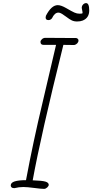

<svg xmlns="http://www.w3.org/2000/svg" viewBox="-20 -1203 593 1233"><path d="M200 4Q154 -2 130 -2Q101 -2 74 5H69Q59 5 54 0Q49 -5 49 -12Q49 -30 74 -38Q99 -46 147 -46Q194 -297 252 -539L299 -740Q334 -889 340 -915H259Q240 -915 240 -934Q240 -943 249.5 -951.5Q259 -960 271 -960Q395 -960 426 -959H469Q484 -955 484 -943Q484 -933 476 -924.5Q468 -916 457 -914Q422 -914 407.5 -914.5Q393 -915 387 -915Q241 -327 190 -45Q252 -43 272.5 -36.5Q293 -30 293 -16Q293 -9 284 0Q275 9 264 10Q244 10 200 4ZM407 -1094Q402 -1097 390.5 -1105.5Q379 -1114 370.5 -1118Q362 -1122 355 -1122Q331 -1122 314 -1086Q305 -1074 291 -1074Q273 -1074 273 -1091Q273 -1094 275 -1102Q310 -1170 351 -1170Q372 -1170 405 -1151Q441 -1130 457.5 -1122.5Q474 -1115 491 -1115Q510 -1115 510 -1119V-1125L505 -1152Q505 -1165 513.5 -1174Q522 -1183 533 -1183Q553 -1183 553 -1136Q553 -1088 511 -1071Q496 -1065 475 -1065Q455 -1065 440 -1072.5Q425 -1080 407 -1094Z"/></svg>

Font: Bad Script
Style: Regular
Weight: 400
Italic angle: -10°
Designer: Roman Shchyukin (Gaslight Type Foundry), Cyreal (Charset Expansion)
Foundry: Gaslight
Version: Version 2.000